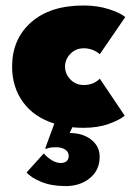

<svg xmlns="http://www.w3.org/2000/svg" viewBox="-20 -442 465 682"><path d="M277.5 -140Q312 -140 334.5 -162.5L423 -31Q403.5 -15 365.2 -1.5Q327 12 277 12Q253.5 12 237 10L227.5 30.5Q274 30.5 304 54Q334 77.5 334 115Q334 162 299.5 190.5Q265 219 213 219Q163 219 126.5 204Q90 189 74.5 170.5L135.5 103Q146.5 116 163 126.5Q179.5 137 196 137Q209.5 137 216.8 130.2Q224 123.5 224 112Q224 97 211.2 89Q198.5 81 180 81Q150.5 81 143.5 88L141 84L173 -3Q101 -25.5 62 -79Q23 -132.5 23 -205.5Q23 -303 90.5 -362.8Q158 -422.5 277 -422.5Q326 -422.5 366.5 -409.5Q407 -396.5 425 -381.5L334.5 -249.5Q309.5 -270.5 277.5 -270.5Q249 -270.5 230 -250.8Q211 -231 211 -205.5Q211 -179.5 230 -159.8Q249 -140 277.5 -140Z"/></svg>

Font: League Spartan Black
Style: Regular
Weight: 900
Foundry: The League of Moveable Type
Version: Version 2.002